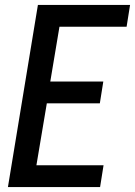

<svg xmlns="http://www.w3.org/2000/svg" viewBox="-20 -755 545 775"><path d="M12 0 133 -735H505L491 -647H220L183 -426H397L383 -338H169L127 -88H398L384 0Z"/></svg>

Font: Iosevka Semibold Oblique
Style: Regular
Weight: 600
Italic angle: -9°
Monospace: yes
Designer: Belleve Invis
Foundry: Belleve Invis
Version: Version 32.5.0; ttfautohint (v1.8.4)